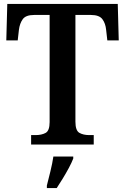

<svg xmlns="http://www.w3.org/2000/svg" viewBox="-20 -734 635 975"><path d="M138 0V-48H161Q191 -48 211.5 -59Q232 -70 232 -114V-658H153Q111 -658 95.5 -636.5Q80 -615 76 -582L70 -529H12L17 -714H578L583 -529H525L519 -582Q516 -615 500 -636.5Q484 -658 442 -658H363V-116Q363 -71 383 -59.5Q403 -48 433 -48H456V0ZM218 208Q226 177 236 136Q246 95 251 61H352V71Q344 92 329.5 119Q315 146 298.5 173Q282 200 268 221H218Z"/></svg>

Font: Noto Serif Myanmar SemiCondensed SemiBold
Style: Regular
Weight: 600
Width: 4
Designer: Ben Mitchell and the Monotype Design Team
Foundry: Monotype Imaging Inc.
Version: Version 2.106; ttfautohint (v1.8.4.7-5d5b)